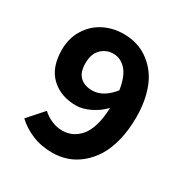

<svg xmlns="http://www.w3.org/2000/svg" viewBox="-158 -804 916 947"><g transform="rotate(30 300.0 -330.0)"><path d="M265.1 12.2Q202.1 12.2 150.1 -9.5Q98.1 -31.2 62 -65.9L140.1 -153.8Q160.2 -133.8 190.9 -120.4Q221.7 -106.9 252 -106.9Q282.2 -106.9 307.4 -118.2Q332.5 -129.4 353.8 -153.6Q375 -177.7 387.9 -220.5Q400.9 -263.2 402.8 -321.8Q369.1 -287.1 327.6 -267.6Q286.1 -248 250 -248Q162.6 -248 107.9 -300Q53.2 -352.1 53.2 -452.1Q53.2 -518.1 84.7 -568.8Q116.2 -619.6 167.7 -645.8Q219.2 -671.9 280.8 -671.9Q320.8 -671.9 357.7 -660.4Q394.5 -648.9 427.7 -623.3Q460.9 -597.7 485.4 -560.3Q509.8 -522.9 523.9 -468Q538.1 -413.1 538.1 -346.2Q538.1 -273.9 523.2 -213.9Q508.3 -153.8 482.4 -112.5Q456.5 -71.3 421.6 -42.7Q386.7 -14.2 347.4 -1Q308.1 12.2 265.1 12.2ZM282.2 -352.1Q344.7 -352.1 398.9 -419.9Q387.7 -494.1 356.7 -528.1Q325.7 -562 284.2 -562Q243.7 -562 215.3 -533.7Q187 -505.4 187 -452.1Q187 -401.4 212.4 -376.7Q237.8 -352.1 282.2 -352.1Z"/></g></svg>

Font: Office Code Pro D Bold
Style: Regular
Weight: 700
Designer: Nathan Rutzky & Paul D. Hunt
Foundry: Adobe Systems Incorporated
Version: Version 1.004;PS 001.004;hotconv 1.0.70;makeotf.lib2.5.58329